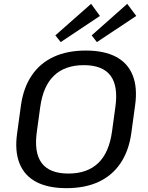

<svg xmlns="http://www.w3.org/2000/svg" viewBox="-20 -971 770 999"><path d="M326 8Q230 8 168.5 -24.5Q107 -57 81.5 -121Q56 -185 69 -277L89 -423Q102 -515 145.5 -579Q189 -643 260 -675.5Q331 -708 426 -708Q522 -708 583.5 -675.5Q645 -643 670.5 -579Q696 -515 683 -423L663 -277Q650 -185 606.5 -121Q563 -57 492.5 -24.5Q422 8 326 8ZM336 -68Q434 -68 491 -122.5Q548 -177 563 -288L580 -412Q596 -523 555 -577.5Q514 -632 416 -632Q318 -632 261 -577.5Q204 -523 189 -412L172 -288Q156 -177 197 -122.5Q238 -68 336 -68ZM500 -888 296 -752 268 -787 454 -951ZM689 -888 484 -752 457 -787 642 -951Z"/></svg>

Font: Pathway Extreme 28pt Medium
Style: Italic
Weight: 500
Italic angle: -8°
Designer: Eduardo Rodriguez Tunni
Foundry: Eduardo Rodriguez Tunni
Version: Version 1.001;gftools[0.9.26]